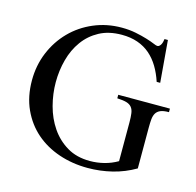

<svg xmlns="http://www.w3.org/2000/svg" viewBox="-83 -596 710 694"><g transform="rotate(15 272.0 -249.0)"><path d="M534.2 -258.8Q513.7 -258.8 502.4 -253.9Q491.2 -249 485.8 -239.7Q480.5 -230.5 479.2 -216.8Q478 -203.1 478 -186V-33.2Q438 -9.8 393.3 1.2Q348.6 12.2 301.8 12.2Q244.6 12.2 194.3 -4.9Q144 -22 106.7 -54.4Q69.3 -86.9 47.6 -134.3Q25.9 -181.6 25.9 -242.2Q25.9 -297.9 46.1 -346.7Q66.4 -395.5 102.1 -431.9Q137.7 -468.3 186.3 -489Q234.9 -509.8 291 -509.8Q319.3 -509.8 343.5 -504.9Q367.7 -500 386 -494.4Q404.3 -488.8 415.8 -483.9Q427.2 -479 431.2 -479Q436 -479 439.7 -482.7Q443.4 -486.3 445.6 -491.2Q447.8 -496.1 448.7 -501.2Q449.7 -506.3 450.2 -509.8H462.9L476.1 -353H462.9Q453.1 -382.8 438.5 -407.2Q423.8 -431.6 403.8 -449Q383.8 -466.3 357.4 -475.6Q331.1 -484.9 297.9 -484.9Q249 -484.9 213.9 -465.8Q178.7 -446.8 155.8 -415Q132.8 -383.3 121.8 -342.3Q110.8 -301.3 110.8 -257.8Q110.8 -214.4 122.3 -170.9Q133.8 -127.4 157.5 -92.5Q181.2 -57.6 217.3 -35.9Q253.4 -14.2 303.2 -14.2Q330.1 -14.2 356.2 -20.8Q382.3 -27.3 405.8 -41V-186Q405.8 -206.5 403.8 -220.2Q401.9 -233.9 395 -242.2Q388.2 -250.5 375.5 -254.2Q362.8 -257.8 340.8 -258.8V-272H534.2Z"/></g></svg>

Font: Scheherazade
Style: Regular
Weight: 400
Designer: SIL International
Foundry: SIL International
Version: Version 2.100 (build 932/914)